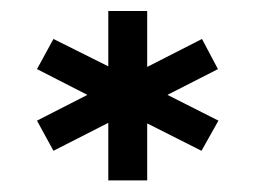

<svg xmlns="http://www.w3.org/2000/svg" viewBox="-20 -710 453 342"><path d="M172.9 -491.2 75.2 -441.4 45.9 -495.1 135.7 -541 45.9 -586.9 75.2 -640.6 172.9 -591.8V-690.4H242.2V-590.8L339.8 -640.6L368.2 -586.9L278.3 -541L369.1 -495.1L338.9 -441.4L242.2 -490.2V-388.7H172.9Z"/></svg>

Font: Dinish Expanded
Style: Bold
Weight: 700
Width: 7
Designer: Charles Nix
Foundry: Playbeing
Version: Version 2.005; ttfautohint (v1.8.3)